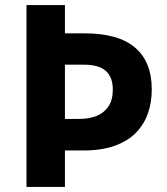

<svg xmlns="http://www.w3.org/2000/svg" viewBox="-20 -734 654 754"><path d="M576 -383Q576 -332 561 -289Q546 -246 514 -213Q482 -180 430.5 -161.5Q379 -143 307 -143H235V0H84V-714H235V-603H313Q445 -603 510.5 -547Q576 -491 576 -383ZM292 -267Q329 -267 358.5 -278.5Q388 -290 405.5 -315.5Q423 -341 423 -382Q423 -431 395.5 -455.5Q368 -480 309 -480H235V-267Z"/></svg>

Font: Noto Sans Hebrew Thin
Style: Bold
Weight: 700
Version: Version 3.001